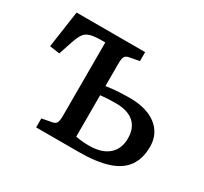

<svg xmlns="http://www.w3.org/2000/svg" viewBox="-111 -662 864 815"><g transform="rotate(30 320.5 -254.0)"><path d="M146 0V-44L194 -53Q210 -56 215 -65.5Q220 -75 220 -101V-459H204Q168 -459 148 -453.5Q128 -448 117.5 -433.5Q107 -419 97 -390L74 -321L25 -328L51 -508H387V-464L339 -455Q323 -452 318 -442.5Q313 -433 313 -407V-299Q346 -304 372.5 -305.5Q399 -307 432 -307Q485 -307 524 -290.5Q563 -274 584.5 -243.5Q606 -213 606 -170Q606 -112 579 -74Q552 -36 496 -18Q440 0 353 0ZM379 -45Q440 -45 473.5 -73.5Q507 -102 507 -154Q507 -205 476.5 -231.5Q446 -258 389 -258Q366 -258 348 -257Q330 -256 313 -254V-51Q329 -48 345.5 -46.5Q362 -45 379 -45Z"/></g></svg>

Font: Literata 18pt
Style: Regular
Weight: 400
Designer: Latin by Veronika Burian and Jose Scaglione. Greek by Irene Vlachou. Cyrillic by Vera Evstafieva.
Foundry: TypeTogether
Version: Version 3.103;gftools[0.9.29]